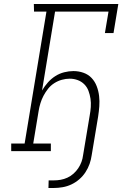

<svg xmlns="http://www.w3.org/2000/svg" viewBox="-20 -755 640 959"><path d="M222 184 223 146H249Q266 146 283 143Q300 140 316.5 132.5Q333 125 347 112.5Q361 100 371 85Q381 70 387 53.5Q393 37 395 20L428 -178Q432 -199 433.5 -220.5Q435 -242 432 -262Q429 -282 422 -301Q415 -320 401 -334Q387 -348 368 -355Q349 -362 328 -362Q309 -362 289 -356.5Q269 -351 251 -339.5Q233 -328 220 -311.5Q207 -295 197.5 -277Q188 -259 182 -239.5Q176 -220 173 -201L146 -38H234V0H36V-38H103L212 -697H150L149 -735H571L547 -590H504L522 -697H255L190 -303Q203 -325 219.5 -343.5Q236 -362 256.5 -375Q277 -388 300.5 -394Q324 -400 347 -400Q373 -400 397 -391.5Q421 -383 437.5 -365.5Q454 -348 463 -324.5Q472 -301 475 -275.5Q478 -250 476 -224Q474 -198 470 -172L438 20Q435 42 427.5 63.5Q420 85 407 105Q394 125 376 140.5Q358 156 337 166Q316 176 293 180Q270 184 248 184Z"/></svg>

Font: Iosevka Etoile Extralight
Style: Italic
Weight: 200
Italic angle: -9°
Designer: Belleve Invis
Foundry: Belleve Invis
Version: Version 22.1.2; ttfautohint (v1.8.4)